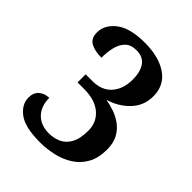

<svg xmlns="http://www.w3.org/2000/svg" viewBox="-205 -844 974 974"><g transform="rotate(45 281.5 -357.0)"><path d="M247 10Q139 10 92 -25.5Q45 -61 45 -110Q45 -145 67 -164Q89 -183 121 -183Q121 -123 155 -88.5Q189 -54 246 -54Q281 -54 311.5 -67.5Q342 -81 360.5 -114.5Q379 -148 379 -206Q379 -266 335.5 -303Q292 -340 214 -340H167V-398H216Q282 -398 318.5 -439Q355 -480 355 -548Q355 -604 332.5 -635.5Q310 -667 263 -667Q223 -667 201.5 -645Q180 -623 172 -588.5Q164 -554 164 -514Q117 -514 87 -530Q57 -546 57 -589Q57 -644 109 -684Q161 -724 266 -724Q368 -724 428.5 -682Q489 -640 489 -562Q489 -495 444.5 -448Q400 -401 333 -381Q363 -376 394.5 -365Q426 -354 453 -334Q480 -314 497 -282.5Q514 -251 514 -205Q514 -144 491 -103Q468 -62 429.5 -37Q391 -12 343.5 -1Q296 10 247 10Z"/></g></svg>

Font: Noto Serif Myanmar SemiBold
Style: Regular
Weight: 600
Designer: Ben Mitchell and the Monotype Design Team
Foundry: Monotype Imaging Inc.
Version: Version 2.106; ttfautohint (v1.8.4.7-5d5b)